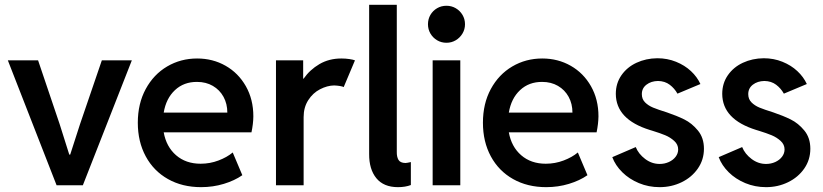

<svg xmlns="http://www.w3.org/2000/svg" viewBox="-20 -772 3430 800"><path d="M12.7 -520.5H138.7L228.5 -254.9L268.6 -127.9H272.5L313.5 -254.9L404.3 -520.5H529.3L325.2 0H215.8Z M554.2 -260.7Q554.2 -340.3 587.2 -401.1Q620.1 -461.9 676.5 -495.1Q732.9 -528.3 801.3 -528.3Q866.7 -528.3 919.9 -498Q973.1 -467.8 1004.4 -412.8Q1035.6 -357.9 1035.6 -287.1Q1035.2 -255.9 1027.8 -220.7H662.1Q672.9 -160.6 713.6 -125.2Q754.4 -89.8 815.9 -89.8Q855 -89.8 890.4 -103.3Q925.8 -116.7 949.7 -136.7L989.7 -42Q957.5 -19.5 912.6 -5.9Q867.7 7.8 817.9 7.8Q739.7 7.8 679.9 -25.9Q620.1 -59.6 587.2 -120.6Q554.2 -181.6 554.2 -260.7ZM927.2 -302.7Q927.2 -339.4 911.4 -368.4Q895.5 -397.5 866.9 -414.1Q838.4 -430.7 801.3 -430.7Q746.1 -431.2 709 -396.5Q671.9 -361.8 662.1 -302.7Z M1129.9 -520.5H1243.2V-444.3H1245.1Q1271 -481.4 1311 -504.9Q1351.1 -528.3 1402.3 -528.3Q1419.9 -528.3 1436 -525.9Q1452.1 -523.4 1459 -520.5L1412.1 -409.2Q1408.2 -411.6 1396.7 -413.6Q1385.3 -415.5 1372.1 -416Q1343.3 -415.5 1313.5 -400.1Q1283.7 -384.8 1264.4 -354.7Q1245.1 -324.7 1245.1 -284.2V0H1129.9Z M1518.1 -130.9V-752H1633.3V-139.6Q1632.8 -119.1 1640.1 -106.2Q1647.5 -93.3 1669.4 -92.8Q1676.8 -93.3 1691.9 -96.7V-1Q1668.9 7.8 1638.2 7.8Q1578.6 7.8 1548.1 -29.5Q1517.6 -66.9 1518.1 -130.9Z M1782.7 -520.5H1897.9V0H1782.7ZM1763.2 -670.9Q1763.2 -692.4 1773.4 -710Q1783.7 -727.5 1801.3 -737.8Q1818.8 -748 1840.3 -748Q1861.3 -748 1878.9 -737.8Q1896.5 -727.5 1907 -710Q1917.5 -692.4 1917.5 -670.9Q1917.5 -649.9 1907 -632.3Q1896.5 -614.7 1878.9 -604.2Q1861.3 -593.8 1840.3 -593.8Q1818.8 -593.8 1801.3 -604.2Q1783.7 -614.7 1773.4 -632.3Q1763.2 -649.9 1763.2 -670.9Z M1992.2 -260.7Q1992.2 -340.3 2025.1 -401.1Q2058.1 -461.9 2114.5 -495.1Q2170.9 -528.3 2239.3 -528.3Q2304.7 -528.3 2357.9 -498Q2411.1 -467.8 2442.4 -412.8Q2473.6 -357.9 2473.6 -287.1Q2473.1 -255.9 2465.8 -220.7H2100.1Q2110.8 -160.6 2151.6 -125.2Q2192.4 -89.8 2253.9 -89.8Q2293 -89.8 2328.4 -103.3Q2363.8 -116.7 2387.7 -136.7L2427.7 -42Q2395.5 -19.5 2350.6 -5.9Q2305.7 7.8 2255.9 7.8Q2177.7 7.8 2117.9 -25.9Q2058.1 -59.6 2025.1 -120.6Q1992.2 -181.6 1992.2 -260.7ZM2365.2 -302.7Q2365.2 -339.4 2349.4 -368.4Q2333.5 -397.5 2304.9 -414.1Q2276.4 -430.7 2239.3 -430.7Q2184.1 -431.2 2147 -396.5Q2109.9 -361.8 2100.1 -302.7Z M2531.2 -117.2 2628.9 -159.2Q2640.6 -130.4 2668.2 -109.6Q2695.8 -88.9 2728.5 -88.9Q2749 -88.9 2766.8 -96.9Q2784.7 -105 2795.2 -118.9Q2805.7 -132.8 2805.7 -149.4Q2805.7 -169.9 2789.3 -184.8Q2772.9 -199.7 2751.7 -208.5Q2730.5 -217.3 2700.2 -226.6Q2696.3 -227.5 2693.1 -228.8Q2689.9 -230 2687.5 -230.5Q2546.4 -274.4 2545.9 -380.9Q2545.9 -424.8 2569.3 -458.5Q2592.8 -492.2 2632.1 -510.5Q2671.4 -528.8 2718.8 -529.3Q2760.7 -529.3 2796.9 -514.6Q2833 -500 2858.9 -475.8Q2884.8 -451.7 2898.4 -421.9L2802.7 -381.8Q2790.5 -403.8 2770.5 -418.9Q2750.5 -434.1 2721.7 -434.6Q2692.9 -434.1 2673.6 -419.2Q2654.3 -404.3 2654.3 -379.9Q2654.3 -358.9 2667.7 -345.5Q2681.2 -332 2701.2 -323.7Q2721.2 -315.4 2758.8 -303.7Q2799.3 -290 2831.1 -274.4Q2862.8 -258.8 2887.9 -228.3Q2913.1 -197.8 2913.1 -152.3Q2913.1 -106.4 2887.7 -69.8Q2862.3 -33.2 2820.1 -12.7Q2777.8 7.8 2728.5 7.8Q2682.6 7.8 2642.1 -9Q2601.6 -25.9 2572.8 -54.4Q2543.9 -83 2531.2 -117.2Z M2974.6 -117.2 3072.3 -159.2Q3084 -130.4 3111.6 -109.6Q3139.2 -88.9 3171.9 -88.9Q3192.4 -88.9 3210.2 -96.9Q3228 -105 3238.5 -118.9Q3249 -132.8 3249 -149.4Q3249 -169.9 3232.7 -184.8Q3216.3 -199.7 3195.1 -208.5Q3173.8 -217.3 3143.6 -226.6Q3139.6 -227.5 3136.5 -228.8Q3133.3 -230 3130.9 -230.5Q2989.7 -274.4 2989.3 -380.9Q2989.3 -424.8 3012.7 -458.5Q3036.1 -492.2 3075.4 -510.5Q3114.7 -528.8 3162.1 -529.3Q3204.1 -529.3 3240.2 -514.6Q3276.4 -500 3302.2 -475.8Q3328.1 -451.7 3341.8 -421.9L3246.1 -381.8Q3233.9 -403.8 3213.9 -418.9Q3193.8 -434.1 3165 -434.6Q3136.2 -434.1 3116.9 -419.2Q3097.7 -404.3 3097.7 -379.9Q3097.7 -358.9 3111.1 -345.5Q3124.5 -332 3144.5 -323.7Q3164.6 -315.4 3202.1 -303.7Q3242.7 -290 3274.4 -274.4Q3306.2 -258.8 3331.3 -228.3Q3356.4 -197.8 3356.4 -152.3Q3356.4 -106.4 3331.1 -69.8Q3305.7 -33.2 3263.4 -12.7Q3221.2 7.8 3171.9 7.8Q3126 7.8 3085.4 -9Q3044.9 -25.9 3016.1 -54.4Q2987.3 -83 2974.6 -117.2Z"/></svg>

Font: Reddit Sans Fudge SemiBold
Style: Regular
Weight: 600
Designer: Stephen Hutchings
Foundry: Reddit
Version: Version 1.011